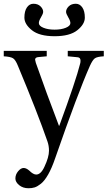

<svg xmlns="http://www.w3.org/2000/svg" viewBox="-25 -761 573 1023"><path d="M-5 -461V-490H224V-461L181 -457Q162 -456 162 -443Q162 -440 166 -426Q221 -269 289 -91H291Q380 -333 402 -422Q404 -428 404 -438Q404 -455 388 -456L336 -461V-490H528V-461Q492 -459 480 -450Q468 -441 454 -410Q390 -266 269 82Q251 135 231.5 169Q212 203 193 218Q174 233 159.5 237.5Q145 242 127 242Q97 242 77 225.5Q57 209 57 190Q57 169 71.5 151.5Q86 134 101 134Q115 134 131 148Q152 169 168 169Q193 169 212 127Q236 76 236 42Q236 16 228 -7Q175 -160 71 -409Q58 -442 44.5 -450.5Q31 -459 -5 -461ZM153 -741Q177 -741 191 -727Q205 -713 205 -698Q205 -688 193.5 -669Q182 -650 182 -638Q182 -623 206.5 -613Q231 -603 266 -603Q301 -603 325.5 -613Q350 -623 350 -638Q350 -650 338.5 -669Q327 -688 327 -698Q327 -713 341 -727Q355 -741 379 -741Q400 -741 413.5 -721.5Q427 -702 427 -667Q427 -632 387 -600Q347 -568 266 -568Q185 -568 145 -600Q105 -632 105 -667Q105 -702 118.5 -721.5Q132 -741 153 -741Z"/></svg>

Font: Heuristica
Style: Regular
Weight: 400
Version: Version 1.0.1 ; ttfautohint (v1.4.1)